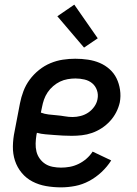

<svg xmlns="http://www.w3.org/2000/svg" viewBox="-20 -795 590 827"><path d="M243 12Q210 12 178.5 6.5Q147 1 120 -13Q93 -27 73.5 -50.5Q54 -74 44.5 -103Q35 -132 35.5 -164.5Q36 -197 43 -230L66 -350Q71 -376 81 -402.5Q91 -429 108 -452Q125 -475 148 -493.5Q171 -512 197.5 -523Q224 -534 251 -538Q278 -542 304 -542Q332 -542 359 -538Q386 -534 409.5 -524Q433 -514 452 -497Q471 -480 482 -457.5Q493 -435 497 -408Q501 -381 496 -354Q491 -332 480.5 -311.5Q470 -291 454 -273.5Q438 -256 418 -243Q398 -230 376.5 -222.5Q355 -215 333 -212.5Q311 -210 289 -210Q270 -210 251 -211Q232 -212 213.5 -213.5Q195 -215 176 -216.5Q157 -218 139 -223L137 -214Q134 -195 133.5 -177Q133 -159 137 -142.5Q141 -126 151 -112Q161 -98 175 -89Q189 -80 207 -76.5Q225 -73 243 -73Q262 -73 281 -76.5Q300 -80 318.5 -89Q337 -98 352.5 -111.5Q368 -125 379 -142L459 -104Q442 -77 417.5 -54Q393 -31 364 -15.5Q335 0 304 6Q273 12 243 12ZM293 -291Q310 -291 327.5 -295.5Q345 -300 360 -310Q375 -320 386 -335.5Q397 -351 400 -368Q404 -388 397.5 -406.5Q391 -425 377 -436.5Q363 -448 344 -452.5Q325 -457 305 -457Q289 -457 271.5 -454Q254 -451 238.5 -443.5Q223 -436 209 -424Q195 -412 185 -397Q175 -382 169.5 -366Q164 -350 161 -334L156 -310Q172 -304 189 -302Q206 -300 224 -298.5Q242 -297 259 -294Q276 -291 293 -291ZM342 -590 227 -725 300 -775 401 -630Z"/></svg>

Font: Lode Dark Term
Style: Bold Italic
Weight: 700
Italic angle: -11°
Monospace: yes
Designer: Belleve Invis
Foundry: Belleve Invis
Version: Version 29.2.0